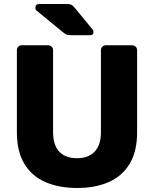

<svg xmlns="http://www.w3.org/2000/svg" viewBox="-20 -925 765 955"><path d="M364 10Q273 10 205.5 -19.5Q138 -49 101 -110.5Q64 -172 64 -267V-675Q64 -686 71 -693Q78 -700 89 -700H218Q229 -700 236.5 -693Q244 -686 244 -675V-268Q244 -203 275 -170.5Q306 -138 363 -138Q419 -138 450.5 -170.5Q482 -203 482 -268V-675Q482 -686 489.5 -693Q497 -700 507 -700H637Q647 -700 654.5 -693Q662 -686 662 -675V-267Q662 -172 625 -110.5Q588 -49 521 -19.5Q454 10 364 10ZM332 -750Q318 -750 310 -753.5Q302 -757 294 -764L161 -873Q156 -878 156 -885Q156 -905 175 -905H315Q327 -905 334.5 -901.5Q342 -898 352 -886L440 -779Q445 -774 445 -766Q445 -750 429 -750Z"/></svg>

Font: Rubik Light
Style: Bold
Weight: 700
Version: Version 2.104